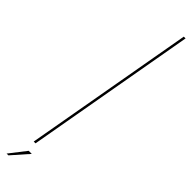

<svg xmlns="http://www.w3.org/2000/svg" viewBox="-355 -750 836 836"><g transform="rotate(45 63.0 -332.0)"><path d="M11.5 0H22.5L161.5 -785H150.5ZM-35 120.5H-24L43.5 44H24.5Z"/></g></svg>

Font: Anybody Thin
Style: Italic
Weight: 100
Italic angle: -10°
Designer: Tyler Finck
Foundry: Etcetera Type Company
Version: Version 1.114;gftools[0.9.25]